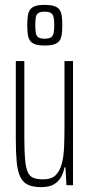

<svg xmlns="http://www.w3.org/2000/svg" viewBox="-20 -761 368 789"><path d="M148 8Q114 8 93.5 -2.5Q73 -13 62.5 -36Q52 -59 48.5 -97Q45 -135 45 -190V-510H80V-195Q80 -140 83 -106Q86 -72 94 -54Q102 -36 117.5 -30Q133 -24 158 -24Q191 -24 208.5 -41Q226 -58 234 -88.5Q242 -119 243.5 -159.5Q245 -200 245 -246V-510H280V0H253L249 -73H245Q241 -52 231 -33.5Q221 -15 201.5 -3.5Q182 8 148 8ZM163 -574Q140 -574 126 -578.5Q112 -583 104.5 -592.5Q97 -602 94.5 -618Q92 -634 92 -658Q92 -681 94.5 -697Q97 -713 104.5 -722.5Q112 -732 126 -736.5Q140 -741 163 -741Q187 -741 201.5 -736.5Q216 -732 223.5 -722.5Q231 -713 233.5 -697Q236 -681 236 -658Q236 -634 233.5 -618Q231 -602 223.5 -592.5Q216 -583 201.5 -578.5Q187 -574 163 -574ZM163 -602Q180 -602 188.5 -607Q197 -612 200 -624Q203 -636 203 -658Q203 -680 200 -691.5Q197 -703 188.5 -708Q180 -713 163 -713Q147 -713 138.5 -708Q130 -703 127.5 -691.5Q125 -680 125 -658Q125 -636 127.5 -624Q130 -612 138.5 -607Q147 -602 163 -602Z"/></svg>

Font: Saira UltraCondensed Thin
Style: Regular
Weight: 250
Width: 1
Designer: Hector Gatti with collaboration of the Omnibus-Type team
Foundry: Omnibus-Type
Version: Version 1.101